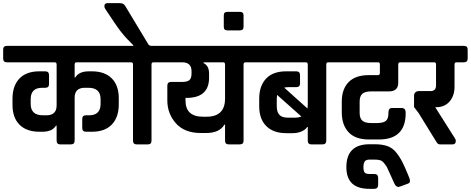

<svg xmlns="http://www.w3.org/2000/svg" viewBox="-50 -913 2977 1214"><path d="M422 -505V-423H426Q449 -462 512 -462H531Q612 -462 656.5 -417.5Q701 -373 701 -292V-250Q700 -170 656.5 -125Q613 -80 531 -80H494Q470 -80 470 -104V-161Q470 -184 494 -184H513Q586 -184 586 -256V-286Q586 -358 509 -358H486Q422 -358 422 -295V-24Q422 0 398 0H331Q308 0 308 -24V-119H304Q281 -80 218 -80H199Q118 -80 73.5 -124.5Q29 -169 29 -250V-292Q30 -372 73.5 -417Q117 -462 199 -462H236Q260 -462 260 -438V-381Q260 -358 236 -358H217Q144 -358 144 -286V-256Q144 -184 221 -184H244Q308 -184 308 -247V-505Q308 -519 296 -519H-6Q-30 -519 -30 -543V-600Q-30 -623 -6 -623H737Q761 -623 761 -600V-543Q761 -519 737 -519H434Q422 -519 422 -505Z M909 -623H974Q998 -623 998 -600V-543Q998 -519 974 -519H920Q908 -519 908 -505V-23Q908 0 884 0H815Q791 0 791 -23V-505Q791 -519 779 -519H725Q701 -519 701 -543V-600Q701 -623 725 -623H793V-627Q759 -661 755 -665.5Q751 -670 737 -685.5Q723 -701 715 -712Q686 -749 616 -856Q610 -865 610 -874Q610 -893 629 -893H710Q731 -893 742 -875Q886 -635 889 -631Q896 -623 909 -623Z M1361 -519H1237V-514Q1272 -498 1272 -447V-422Q1272 -294 1129 -294H1123V-277Q1123 -175 1234 -175H1256Q1373 -175 1373 -290V-505Q1373 -519 1361 -519ZM1161 -448V-463Q1161 -519 1102 -519H962Q938 -519 938 -543V-601Q938 -623 962 -623H1556Q1580 -623 1580 -600V-543Q1580 -519 1556 -519H1502Q1490 -519 1490 -505V-23Q1490 0 1466 0H1397Q1373 0 1373 -23V-125H1369Q1338 -72 1253 -72H1220Q1117 -72 1062.5 -133Q1008 -194 1008 -278V-371Q1008 -395 1032 -395H1102Q1135 -395 1148 -407Q1161 -419 1161 -448Z M1490 -816V-744Q1490 -721 1468 -721H1387Q1365 -721 1365 -744V-816Q1365 -838 1387 -838H1468Q1490 -838 1490 -816Z M1544 -623H2079Q2103 -623 2103 -600V-543Q2103 -519 2079 -519H2025Q2013 -519 2013 -505V-24Q2013 0 1989 0H1919Q1896 0 1896 -24V-110H1892Q1882 -93 1857 -82Q1832 -71 1800 -71H1760Q1679 -71 1634 -115.5Q1589 -160 1589 -241V-292Q1590 -372 1633.5 -417Q1677 -462 1759 -462H1823Q1847 -462 1847 -438V-385Q1847 -362 1823 -362H1773Q1759 -362 1747 -359L1894 -227Q1896 -241 1896 -248V-505Q1896 -519 1884 -519H1544Q1520 -519 1520 -543V-600Q1520 -623 1544 -623ZM1771 -169H1818Q1837 -169 1856 -176L1702 -313Q1700 -299 1700 -290V-241Q1700 -205 1716.5 -187Q1733 -169 1771 -169Z M2282 -438H2340Q2352 -438 2352 -452V-505Q2352 -519 2341 -519H2067Q2043 -519 2043 -543V-600Q2043 -623 2067 -623H2544Q2568 -623 2568 -600V-543Q2568 -519 2544 -519H2480Q2468 -519 2468 -505V-390Q2468 -335 2409 -335H2296Q2258 -335 2241 -320Q2224 -305 2224 -270V-200Q2224 -165 2241 -150Q2258 -135 2296 -135H2333Q2372 -135 2389 -148Q2406 -161 2406 -197V-201Q2406 -230 2428 -230H2490Q2515 -230 2515 -201V-197Q2515 -31 2345 -31H2282Q2197 -31 2154 -77Q2111 -123 2111 -203V-270Q2111 -349 2154 -393.5Q2197 -438 2282 -438Z M2140 144Q2140 -1 2287 -1H2317Q2366 -1 2399 10.5Q2432 22 2455.5 51.5Q2479 81 2495 113.5Q2511 146 2523.5 176.5Q2536 207 2536.5 208Q2537 209 2537.5 211Q2538 213 2540 217.5Q2542 222 2542 233Q2542 244 2527 249Q2475 269 2470 269Q2454 269 2444 248.5Q2434 228 2418 191Q2402 154 2396.5 144Q2391 134 2378.5 118.5Q2366 103 2351.5 99.5Q2337 96 2314 96H2288Q2264 96 2256 108Q2248 120 2248 144Q2248 168 2255.5 177.5Q2263 187 2285 187H2316Q2341 187 2341 212V255Q2341 281 2316 281H2285Q2140 281 2140 144Z M2707 -373V-505Q2707 -518 2697 -519H2532Q2508 -519 2508 -543V-600Q2508 -623 2532 -623H2883Q2907 -623 2907 -600V-543Q2907 -519 2883 -519H2836Q2824 -519 2824 -505V-366Q2824 -307 2792.5 -271Q2761 -235 2707 -235H2702L2826 -39Q2832 -31 2832 -22Q2832 0 2811 0H2732Q2719 0 2711 -13L2597 -198L2568 -236V-308Q2568 -321 2576.5 -329Q2585 -337 2598 -337H2672Q2707 -337 2707 -373Z"/></svg>

Font: Rajdhani
Style: Bold
Weight: 700
Designer: Satya Rajpurohit, Jyotish Sonowal
Foundry: Indian Type Foundry
Version: Version 1.201 February 1, 2022